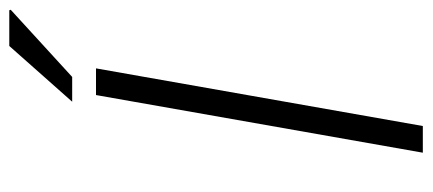

<svg xmlns="http://www.w3.org/2000/svg" viewBox="-272 -636 908 403"><g transform="rotate(-90 181.5 -434.0)"><path d="M63 0 184 -686H240L119 0ZM170 -736 287 -868H362L363 -865L222 -736Z"/></g></svg>

Font: Archivo SemiExpanded Thin
Style: Italic
Weight: 250
Width: 6
Italic angle: -10°
Designer: Hector Gatti
Foundry: Omnibus-Type
Version: Version 2.001